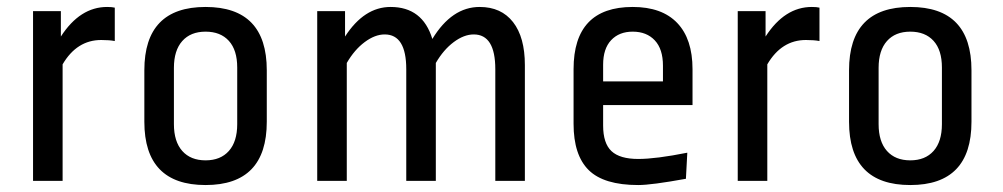

<svg xmlns="http://www.w3.org/2000/svg" viewBox="-20 -520 2883 552"><path d="M160 0H75V-488H155V-415Q210 -500 288 -500Q302 -500 310 -498V-402Q295 -405 271 -405Q201 -405 160 -335Z M662 -163V-326Q662 -376 638 -402.5Q614 -429 571 -429Q528 -429 504 -402Q480 -375 480 -325V-163Q480 -113 504 -86Q528 -59 571 -59Q614 -59 638 -86Q662 -113 662 -163ZM747 -318V-170Q747 12 571 12Q395 12 395 -170V-318Q395 -500 571 -500Q747 -500 747 -318Z M977 0H892V-488H972V-415Q1027 -500 1103 -500Q1195 -500 1223 -408Q1279 -500 1359 -500Q1421 -500 1455 -456.5Q1489 -413 1489 -333V0H1404V-321Q1404 -421 1342 -421Q1314 -421 1284.5 -399Q1255 -377 1233 -339V0H1148V-321Q1148 -421 1086 -421Q1058 -421 1028.5 -399Q999 -377 977 -339Z M1629 -164V-321Q1629 -500 1799 -500Q1883 -500 1927 -454Q1971 -408 1971 -321V-218H1714V-159Q1714 -108 1738 -85.5Q1762 -63 1815 -63Q1866 -63 1956 -81L1952 -6Q1853 12 1815 12Q1716 12 1672.5 -31Q1629 -74 1629 -164ZM1714 -334V-286H1886V-331Q1886 -379 1862.5 -404Q1839 -429 1799 -429Q1760 -429 1737 -404.5Q1714 -380 1714 -334Z M2186 0H2101V-488H2181V-415Q2236 -500 2314 -500Q2328 -500 2336 -498V-402Q2321 -405 2297 -405Q2227 -405 2186 -335Z M2688 -163V-326Q2688 -376 2664 -402.5Q2640 -429 2597 -429Q2554 -429 2530 -402Q2506 -375 2506 -325V-163Q2506 -113 2530 -86Q2554 -59 2597 -59Q2640 -59 2664 -86Q2688 -113 2688 -163ZM2773 -318V-170Q2773 12 2597 12Q2421 12 2421 -170V-318Q2421 -500 2597 -500Q2773 -500 2773 -318Z"/></svg>

Font: RopaSansRegular
Style: Regular
Weight: 400
Designer: Botio Nikoltchev
Foundry: Botjo Nikoltchev
Version: Version 1.002